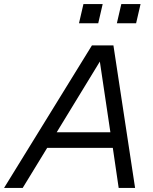

<svg xmlns="http://www.w3.org/2000/svg" viewBox="-70 -928 753 948"><path d="M342 -908H437L415 -813H320ZM507 -813 529 -908H624L602 -813ZM-50 0 384 -704H490L597 0H516L487 -198H163L42 0ZM423 -624 210 -275H475Z"/></svg>

Font: CBA Beacon Sans
Style: Italic
Weight: 400
Italic angle: -13°
Designer: Wei Huang
Foundry: Wei Huang
Version: Version 1.002